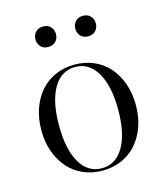

<svg xmlns="http://www.w3.org/2000/svg" viewBox="-97 -691 671 777"><g transform="rotate(-15 238.0 -303.0)"><path d="M238 -434Q282 -434 318.5 -418Q355 -402 381 -372.5Q407 -343 421.5 -302Q436 -261 436 -212Q436 -162 421.5 -121.5Q407 -81 381 -51.5Q355 -22 318.5 -6Q282 10 238 10Q194 10 157.5 -6Q121 -22 95 -51.5Q69 -81 54.5 -121.5Q40 -162 40 -212Q40 -261 54.5 -302Q69 -343 95 -372.5Q121 -402 157.5 -418Q194 -434 238 -434ZM114 -212Q114 -112 146.5 -56Q179 0 238 0Q296 0 329 -56Q362 -112 362 -212Q362 -312 329 -368Q296 -424 238 -424Q179 -424 146.5 -368Q114 -312 114 -212ZM112 -573Q112 -591 123.5 -603.5Q135 -616 155 -616Q175 -616 186.5 -603.5Q198 -591 198 -573Q198 -555 186.5 -542.5Q175 -530 155 -530Q135 -530 123.5 -542.5Q112 -555 112 -573ZM279 -573Q279 -591 290.5 -603.5Q302 -616 322 -616Q342 -616 353.5 -603.5Q365 -591 365 -573Q365 -555 353.5 -542.5Q342 -530 322 -530Q302 -530 290.5 -542.5Q279 -555 279 -573Z"/></g></svg>

Font: Libre Caslon Display
Style: Regular
Weight: 400
Designer: Pablo Impallari, Rodrigo Fuenzalida
Foundry: Pablo Impallari, Rodrigo Fuenzalida
Version: Version 1.002; ttfautohint (v1.5)